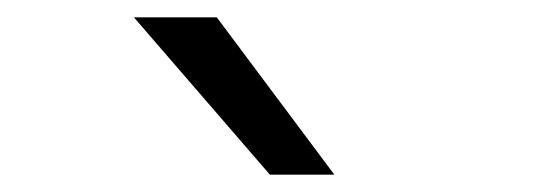

<svg xmlns="http://www.w3.org/2000/svg" viewBox="-20 -820 642 224"><path d="M294.9 -616.2 136.2 -799.8H232.9L370.1 -616.2Z"/></svg>

Font: Hack
Style: Regular
Weight: 400
Monospace: yes
Designer: Christopher Simpkins
Foundry: Christopher Simpkins
Version: Version 2.019; ttfautohint (v1.4.1) -l 4 -r 80 -G 350 -x 0 -